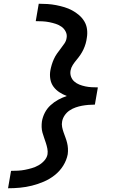

<svg xmlns="http://www.w3.org/2000/svg" viewBox="-20 -853 640 1026"><path d="M23 153 39 60Q57 60 76 59Q95 58 113 54.5Q131 51 150 45.5Q169 40 186.5 30Q204 20 217.5 4.5Q231 -11 234 -29Q236 -44 233 -59Q230 -74 225.5 -88Q221 -102 216 -116Q211 -130 207 -144Q203 -158 202.5 -173.5Q202 -189 204 -204Q208 -228 219.5 -250.5Q231 -273 250 -290.5Q269 -308 291 -320Q313 -332 337 -340Q316 -348 297.5 -360Q279 -372 266 -389.5Q253 -407 249 -430Q245 -453 249 -476Q252 -492 256.5 -507Q261 -522 268 -537.5Q275 -553 284.5 -566.5Q294 -580 304.5 -593.5Q315 -607 324.5 -621Q334 -635 336 -651Q339 -668 331 -684Q323 -700 309 -710Q295 -720 278 -725.5Q261 -731 243.5 -734.5Q226 -738 207.5 -739Q189 -740 171 -740L187 -833Q210 -833 233.5 -831.5Q257 -830 280 -825.5Q303 -821 324.5 -814.5Q346 -808 365.5 -797.5Q385 -787 402 -772.5Q419 -758 430.5 -739Q442 -720 445 -697Q448 -674 444 -651Q442 -635 437.5 -619.5Q433 -604 426 -589Q419 -574 409.5 -560Q400 -546 389 -533Q378 -520 369 -506Q360 -492 357 -476Q354 -459 359.5 -443.5Q365 -428 377 -417.5Q389 -407 404 -401Q419 -395 435.5 -391.5Q452 -388 469 -387Q486 -386 503 -386L499 -363L487 -294Q470 -294 452.5 -292.5Q435 -291 418.5 -288Q402 -285 384.5 -279Q367 -273 351.5 -262.5Q336 -252 325.5 -236.5Q315 -221 312 -204Q309 -189 312 -174Q315 -159 320 -145Q325 -131 330 -117.5Q335 -104 338.5 -90Q342 -76 343 -60.5Q344 -45 342 -29Q336 3 318 32Q300 61 273 82.5Q246 104 214.5 117.5Q183 131 151 139Q119 147 87 150Q55 153 23 153Z"/></svg>

Font: Iosevka Curly SmBdExObl
Style: Regular
Weight: 600
Width: 7
Italic angle: -9°
Monospace: yes
Designer: Belleve Invis
Foundry: Belleve Invis
Version: Version 11.1.0; ttfautohint (v1.8.3)